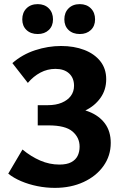

<svg xmlns="http://www.w3.org/2000/svg" viewBox="-20 -896 598 931"><path d="M246 15Q203 15 161 6.5Q119 -2 82.5 -17.5Q46 -33 20 -54L89 -171Q130 -137 175 -117.5Q220 -98 268 -98Q304 -98 325.5 -109.5Q347 -121 356.5 -140.5Q366 -160 366 -185Q366 -229 331.5 -258.5Q297 -288 215 -288H163V-386H212Q251 -386 279.5 -398Q308 -410 323.5 -431Q339 -452 339 -480Q339 -518 315 -540Q291 -562 249 -562Q210 -562 176 -544Q142 -526 115 -494L40 -590Q88 -632 150.5 -652.5Q213 -673 276 -673Q339 -673 388.5 -654Q438 -635 466.5 -599Q495 -563 495 -512Q495 -460 467 -421Q439 -382 394 -360.5Q349 -339 298 -339L295 -374Q361 -374 411 -354.5Q461 -335 489 -297Q517 -259 517 -203Q517 -141 482 -91.5Q447 -42 385.5 -13.5Q324 15 246 15ZM163 -731Q129 -731 108.5 -750.5Q88 -770 88 -802Q88 -835 108.5 -855.5Q129 -876 163 -876Q196 -876 216.5 -855.5Q237 -835 237 -802Q237 -770 216.5 -750.5Q196 -731 163 -731ZM367 -731Q333 -731 312.5 -750.5Q292 -770 292 -802Q292 -835 312.5 -855.5Q333 -876 367 -876Q400 -876 420.5 -855.5Q441 -835 441 -802Q441 -770 420.5 -750.5Q400 -731 367 -731Z"/></svg>

Font: Ysabeau Infant ExtraBold
Style: Regular
Weight: 800
Designer: Christian Thalmann (Catharsis Fonts)
Version: Version 2.001;gftools[0.9.30]; featfreeze: ss01,ss02,lnum